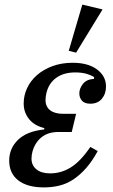

<svg xmlns="http://www.w3.org/2000/svg" viewBox="-20 -803 491 835"><path d="M234 -229Q189 -229 160.5 -206Q132 -183 121 -143Q117 -128 117 -113Q117 -84 138.5 -66.5Q160 -49 198 -49Q246 -49 288 -75Q330 -101 373 -164L405 -146Q381 -102 354.5 -72Q328 -42 299.5 -23Q271 -4 239 4Q207 12 171 12Q99 12 59.5 -18.5Q20 -49 20 -105Q20 -157 58 -194.5Q96 -232 172 -240L173 -246Q130 -256 106.5 -285Q83 -314 83 -353Q83 -388 98 -420Q113 -452 141 -476.5Q169 -501 208.5 -515.5Q248 -530 296 -530Q363 -530 402 -501Q441 -472 441 -427Q441 -395 423 -373.5Q405 -352 373 -352Q348 -352 336.5 -365Q325 -378 325 -397Q325 -418 340.5 -438Q356 -458 389 -460V-468Q372 -478 352.5 -483Q333 -488 307 -488Q257 -488 224.5 -464.5Q192 -441 182 -399Q178 -383 178 -368Q178 -339 198 -323.5Q218 -308 256 -308H311L292 -229ZM338 -783 426 -762 311 -574 279 -582Z"/></svg>

Font: IBM Plex Serif Text
Style: Italic
Weight: 450
Italic angle: -14°
Designer: Mike Abbink, Paul van der Laan, Pieter van Rosmalen
Foundry: Bold Monday
Version: Version 3.001